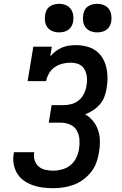

<svg xmlns="http://www.w3.org/2000/svg" viewBox="-20 -980 640 1008"><path d="M259 8Q231 8 203.5 4.5Q176 1 151 -8Q126 -17 105 -32Q84 -47 70.5 -69Q57 -91 52 -118Q47 -145 52 -173Q52 -175 52.5 -177Q53 -179 53 -181H160Q160 -180 159.5 -179Q159 -178 159 -177Q156 -156 162.5 -137Q169 -118 183.5 -105.5Q198 -93 218 -88.5Q238 -84 259 -84Q282 -84 306 -90.5Q330 -97 349.5 -112.5Q369 -128 380 -151Q391 -174 395 -197Q399 -223 397 -248.5Q395 -274 383 -295Q371 -316 348 -326Q325 -336 299 -336H236L251 -428H315Q335 -428 356.5 -434Q378 -440 395 -454.5Q412 -469 421.5 -489Q431 -509 434 -530Q437 -545 437 -560Q437 -575 434 -589Q431 -603 424 -615.5Q417 -628 406 -636Q395 -644 380.5 -647.5Q366 -651 351 -651Q329 -651 307.5 -645.5Q286 -640 267.5 -627.5Q249 -615 237.5 -595Q226 -575 222 -554H125L155 -735H252L244 -684Q257 -699 272.5 -711Q288 -723 306 -730.5Q324 -738 342.5 -740.5Q361 -743 379 -743Q406 -743 433 -736.5Q460 -730 481.5 -715Q503 -700 517 -677.5Q531 -655 537.5 -629Q544 -603 544.5 -575Q545 -547 540 -519Q537 -497 529 -474.5Q521 -452 505.5 -433.5Q490 -415 469.5 -401.5Q449 -388 427 -380Q451 -366 468.5 -344.5Q486 -323 495 -296.5Q504 -270 504.5 -240.5Q505 -211 500 -182Q496 -155 486.5 -128Q477 -101 459 -78Q441 -55 417.5 -37.5Q394 -20 367 -10Q340 0 313 4Q286 8 259 8ZM490 -810Q472 -810 455.5 -816.5Q439 -823 429 -836.5Q419 -850 416.5 -867.5Q414 -885 417 -903Q419 -916 425 -927.5Q431 -939 442 -946.5Q453 -954 465.5 -957Q478 -960 490 -960Q508 -960 524.5 -953.5Q541 -947 551 -933.5Q561 -920 564 -902.5Q567 -885 564 -867Q562 -854 555.5 -842.5Q549 -831 538.5 -823.5Q528 -816 515.5 -813Q503 -810 490 -810ZM290 -810Q272 -810 255.5 -816.5Q239 -823 229 -836.5Q219 -850 216.5 -867.5Q214 -885 217 -903Q219 -916 225 -927.5Q231 -939 242 -946.5Q253 -954 265.5 -957Q278 -960 290 -960Q308 -960 324.5 -953.5Q341 -947 351 -933.5Q361 -920 364 -902.5Q367 -885 364 -867Q362 -854 355.5 -842.5Q349 -831 338.5 -823.5Q328 -816 315.5 -813Q303 -810 290 -810Z"/></svg>

Font: Iosevka Slab Semibold Extended
Style: Italic
Weight: 600
Width: 7
Italic angle: -9°
Monospace: yes
Designer: Belleve Invis
Foundry: Belleve Invis
Version: Version 11.1.0; ttfautohint (v1.8.3)